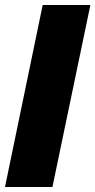

<svg xmlns="http://www.w3.org/2000/svg" viewBox="-22 -749 382 769"><path d="M149 -729H340L188 0H-2Z"/></svg>

Font: Mona Sans Black
Style: Italic
Weight: 900
Italic angle: -11.7°
Designer: Deni Anggara
Foundry: GitHub
Version: Version 2.000